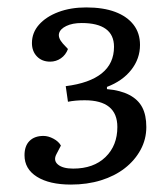

<svg xmlns="http://www.w3.org/2000/svg" viewBox="-20 -859 437 517"><path d="M357 -738Q357 -701 333.5 -671Q310 -641 268 -625V-619Q304 -616 328 -603.5Q352 -591 363 -570Q374 -549 374 -517Q374 -484 358.5 -455.5Q343 -427 316 -406Q289 -385 252 -373.5Q215 -362 171 -362Q113 -362 79.5 -383Q46 -404 46 -441Q46 -466 59.5 -479.5Q73 -493 97 -493Q110 -493 124 -485.5Q138 -478 144 -467L132 -444Q123 -427 136 -416Q149 -405 177 -405Q232 -405 264 -436Q296 -467 296 -517Q296 -553 274 -571Q252 -589 208 -589Q195 -589 184 -588Q173 -587 163 -585L157 -627Q221 -635 254 -661.5Q287 -688 287 -733Q287 -765 265 -781Q243 -797 200 -797Q175 -797 158.5 -789Q142 -781 139 -769Q136 -757 149 -742L163 -727Q157 -711 144 -702Q131 -693 115 -693Q93 -693 79.5 -707Q66 -721 66 -743Q66 -771 85 -792.5Q104 -814 137 -826.5Q170 -839 212 -839Q258 -839 290 -827Q322 -815 339.5 -792.5Q357 -770 357 -738Z"/></svg>

Font: Literata 18pt
Style: Italic
Weight: 400
Italic angle: -2°
Designer: Latin by Veronika Burian and Jose Scaglione. Greek by Irene Vlachou. Cyrillic by Vera Evstafieva
Foundry: TypeTogether
Version: Version 3.103;gftools[0.9.29]